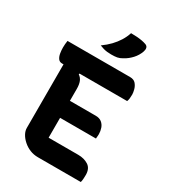

<svg xmlns="http://www.w3.org/2000/svg" viewBox="-220 -1048 1041 1163"><g transform="rotate(30 300.0 -466.5)"><path d="M37 -700H474Q501 -700 514.5 -684.5Q528 -669 533.5 -648.5Q539 -628 539 -614Q539 -599 537.5 -587Q536 -575 532 -565H76Q59 -565 49.5 -578Q40 -591 36.5 -611Q33 -631 33 -652Q33 -663 34 -675.5Q35 -688 37 -700ZM180 -393H412Q438 -393 454 -380Q470 -367 477 -347Q484 -327 484 -305Q484 -299 483.5 -293.5Q483 -288 482.5 -283.5Q482 -279 482 -274H180ZM234 0Q204 0 178 -10.5Q152 -21 131 -39.5Q110 -58 98.5 -79Q87 -100 87 -120Q87 -167 87 -214Q87 -261 87 -308.5Q87 -356 87 -403Q87 -450 87 -496.5Q87 -543 87 -588H207L197 -559Q215 -547 223 -527Q231 -507 231 -476Q231 -434 231 -391.5Q231 -349 231 -306Q231 -263 231 -220Q231 -177 231 -135H438Q480 -135 509.5 -116Q539 -97 539 -52Q539 -38 538 -24Q537 -10 534 0ZM347 -933Q371 -933 390 -931.5Q409 -930 425 -927Q441 -924 455 -919Q468 -914 471 -902.5Q474 -891 469 -876Q463 -859 454.5 -845Q446 -831 435 -819Q424 -807 411 -796.5Q398 -786 381 -777Q364 -767 348 -764Q332 -761 307 -761Q292 -761 278.5 -762.5Q265 -764 252.5 -767.5Q240 -771 225 -777Q257 -800 280 -824Q303 -848 320 -875Q337 -902 347 -933Z"/></g></svg>

Font: Recursive Monospace Casual
Style: Bold
Weight: 700
Version: Version 1.047